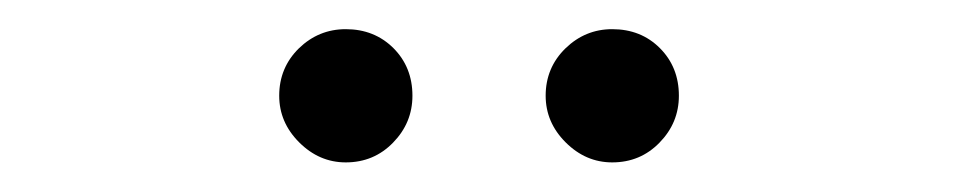

<svg xmlns="http://www.w3.org/2000/svg" viewBox="-20 -750 654 131"><path d="M215.9 -639.2Q197.8 -639.2 184.1 -652.9Q170.5 -666.5 170.5 -684.7Q170.5 -703.8 183.9 -717Q197.4 -730.1 215.9 -730.1Q235.4 -730.1 248.4 -717.2Q261.4 -704.2 261.4 -684.7Q261.4 -666.2 248.2 -652.7Q235.1 -639.2 215.9 -639.2ZM397.7 -639.2Q379.6 -639.2 365.9 -652.9Q352.3 -666.5 352.3 -684.7Q352.3 -703.8 365.8 -717Q379.3 -730.1 397.7 -730.1Q417.3 -730.1 430.2 -717.2Q443.2 -704.2 443.2 -684.7Q443.2 -666.2 430 -652.7Q416.9 -639.2 397.7 -639.2Z"/></svg>

Font: Inter Light BETA
Style: Regular
Weight: 300
Designer: Rasmus Andersson
Foundry: rsms
Version: Version 3.011;git-f93a4a705